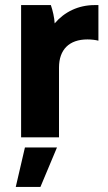

<svg xmlns="http://www.w3.org/2000/svg" viewBox="-20 -540 425 755"><path d="M63 0H212V-274C212 -345 252 -385 324 -385C339 -385 356 -383 367 -380V-520H352C288 -520 233 -493 195 -448C194 -470 187 -500 180 -520H63ZM42 195H139L204 40H78Z"/></svg>

Font: Fixel Text Bold
Style: Bold
Weight: 700
Width: 4
Designer: AlfaBravo + MacPaw
Foundry: Kyrylo Tkachov, Marchela Mozhyna, Serhii Makarenko, Maria Weinstein, Zakhar Kryvoshyya
Version: Version 1.211